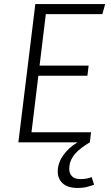

<svg xmlns="http://www.w3.org/2000/svg" viewBox="-20 -705 548 951"><path d="M425 0Q405 12 386.5 25.5Q368 39 354 54.5Q340 70 331.5 89Q323 108 323 132Q323 154 336.5 168Q350 182 378 182Q395 182 409 179.5Q423 177 434 172L446 210Q423 218 406 222Q389 226 366 226Q315 226 290.5 203Q266 180 266 145Q266 103 293 64.5Q320 26 364 0H71L155 -685H501L487 -635H207L176 -380H419L413 -330H170L136 -50H431Z"/></svg>

Font: Glekhifnjqigglhiwekvrgaqftz
Style: Regular
Weight: 300
Italic angle: -8°
Designer: Carrois Corporate & Edenspiekermann
Foundry: Carrois Corporate GbR & Edenspiekermann AG
Version: Version 2.001